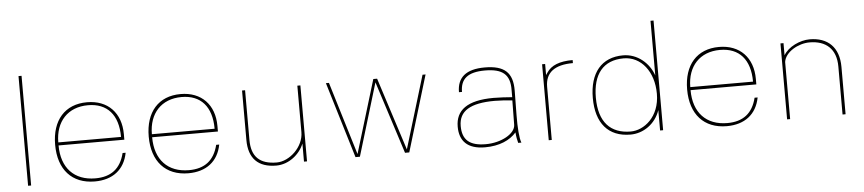

<svg xmlns="http://www.w3.org/2000/svg" viewBox="-43 -985 5667 1259"><g transform="rotate(-5 2790.5 -356.0)"><path d="M100 0H120V-722H100Z M300 -252C300 -89 388 10 539 10C656 10 735 -50 756 -160H736C711 -59 648 -10 544 -10C405 -10 322 -98 322 -246H755V-282C755 -423 669 -512 532 -512C387 -512 300 -414 300 -252ZM322 -266C322 -403 404 -492 537 -492C663 -492 735 -412 735 -266Z M916 -252C916 -89 1004 10 1155 10C1272 10 1351 -50 1372 -160H1352C1327 -59 1264 -10 1160 -10C1021 -10 938 -98 938 -246H1371V-282C1371 -423 1285 -512 1148 -512C1003 -512 916 -414 916 -252ZM938 -266C938 -403 1020 -492 1153 -492C1279 -492 1351 -412 1351 -266Z M1936 -500H1916V-194C1916 -97 1822 -10 1738 -10C1626 -10 1572 -63 1572 -172V-500H1552V-174C1552 -53 1614 10 1733 10C1816 10 1888 -49 1916 -119V0H1936Z M2740 -500 2595 -21 2441 -500H2416L2270 -19L2124 -500H2104L2255 0H2284L2428 -477L2581 0H2609L2760 -500Z M3310 -120C3309 -62 3216 -10 3114 -10C3007 -10 2960 -52 2960 -143C2960 -242 3036 -288 3196 -288C3226 -288 3277 -285 3312 -281ZM2940 -140C2940 -47 2991 10 3107 10C3203 10 3272 -22 3314 -70C3316 -42 3321 -18 3326 0H3347C3335 -31 3330 -100 3331 -182L3333 -344C3334 -462 3280 -512 3150 -512C3027 -512 2968 -462 2968 -365H2988C2988 -451 3037 -492 3150 -492C3267 -492 3315 -450 3313 -349V-302C3279 -305 3227 -308 3191 -308C3016 -308 2940 -248 2940 -140Z M3547 -427V-500H3527V0H3547V-350C3547 -443 3608 -490 3729 -490V-510C3642 -510 3587 -488 3557 -442Z M3859 -251C3859 -404 3927 -492 4063 -492C4177 -492 4260 -388 4260 -242C4260 -89 4155 -10 4068 -10C3936 -10 3859 -89 3859 -251ZM4280 0V-722H4260V-362C4232 -445 4155 -512 4061 -512C3919 -512 3839 -416 3839 -250C3839 -85 3918 10 4065 10C4149 10 4229 -44 4260 -134V0Z M4460 -252C4460 -89 4548 10 4699 10C4816 10 4895 -50 4916 -160H4896C4871 -59 4808 -10 4704 -10C4565 -10 4482 -98 4482 -246H4915V-282C4915 -423 4829 -512 4692 -512C4547 -512 4460 -414 4460 -252ZM4482 -266C4482 -403 4564 -492 4697 -492C4823 -492 4895 -412 4895 -266Z M5116 -376C5125 -441 5212 -490 5286 -490C5395 -490 5461 -431 5461 -316V0H5481V-312C5481 -441 5408 -510 5289 -510C5225 -510 5147 -474 5116 -420V-500H5096V0H5116Z"/></g></svg>

Font: Perun Thin
Style: Regular
Weight: 100
Foundry: Copyright (c) Stefan Peev, Context Ltd, 2016
Version: Version 1.089